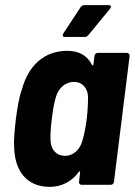

<svg xmlns="http://www.w3.org/2000/svg" viewBox="-20 -720 525 748"><path d="M403 -700H309C303 -700 297 -697 294 -692L227 -590C222 -582 224 -576 233 -576H309C315 -576 319 -577 324 -583L408 -685C415 -693 413 -700 403 -700ZM348 -502 344 -469C343 -464 340 -464 338 -468C319 -505 286 -522 242 -522C150 -522 89 -462 65 -370C55 -346 47 -295 42 -258C38 -222 33 -173 35 -151C36 -54 84 8 174 8C218 8 258 -11 287 -50C290 -54 293 -53 292 -48L288 -12C287 -5 291 0 298 0H411C418 0 424 -5 424 -12L485 -502C485 -509 481 -514 474 -514H361C354 -514 349 -509 348 -502ZM301 -172C292 -138 267 -113 233 -113C199 -113 179 -137 177 -171C176 -195 177 -220 182 -257C186 -294 191 -319 198 -343C208 -377 235 -401 268 -401C301 -401 321 -377 323 -344C323 -319 322 -294 318 -257C313 -220 308 -195 301 -172Z"/></svg>

Font: Barlow Semi Condensed
Style: Bold Italic
Weight: 700
Width: 4
Italic angle: -7°
Designer: Jeremy Tribby
Foundry: Tribby Type
Version: Version 1.422;hotconv 1.0.109;makeotfexe 2.5.65596